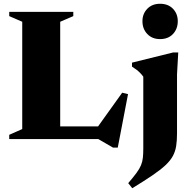

<svg xmlns="http://www.w3.org/2000/svg" viewBox="-20 -738 1015 1019"><path d="M605 45.5H580L501.5 0H199.5V-67H519L482.5 -42L628.5 -246L659.5 -238.5ZM299.5 -622.5V0H29V-22.5L98 -53V-622.5L29 -652.5V-675H369V-652.5ZM829.5 -530.5Q787.5 -530.5 761.8 -557.5Q736 -584.5 736 -625.5Q736 -665 761.8 -691.5Q787.5 -718 829.5 -718Q872.5 -718 898 -691.5Q923.5 -665 923.5 -625.5Q923.5 -584.5 898 -557.5Q872.5 -530.5 829.5 -530.5ZM740.5 -331Q732.5 -342 723.5 -351.2Q714.5 -360.5 703.8 -368.5Q693 -376.5 680.5 -384.5V-405.5L898.5 -459.5H926L919.5 -344V-30Q919.5 8 915 36.8Q910.5 65.5 897.5 89.8Q884.5 114 858.5 138.5Q832.5 163 789.5 192.2Q746.5 221.5 682 261L660.5 234Q688.5 201.5 704.8 179.2Q721 157 728.5 138.5Q736 120 738.2 99.5Q740.5 79 740.5 49.5Z"/></svg>

Font: Newsreader 24pt ExtraBold
Style: Regular
Weight: 800
Designer: Hugues Gentile
Foundry: Production Type
Version: Version 1.003